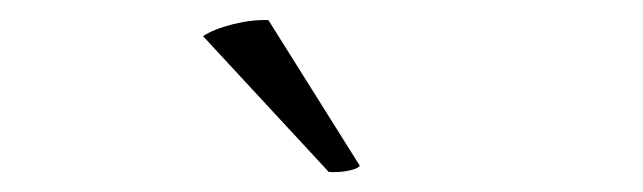

<svg xmlns="http://www.w3.org/2000/svg" viewBox="-20 -732 640 191"><path d="M182 -696 307 -561C316 -560 334 -562 338 -567L247 -712C225 -713 195 -705 182 -696Z"/></svg>

Font: Arima Koshi Light
Style: Regular
Weight: 300
Designer: Joana Correia and Natanael Gama
Foundry: NDISCOVER
Version: Version 1.019;PS 001.019;hotconv 1.0.88;makeotf.lib2.5.64775